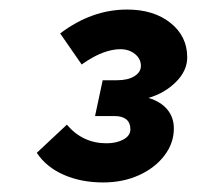

<svg xmlns="http://www.w3.org/2000/svg" viewBox="-20 -727 412 402"><path d="M196 -345Q150 -345 113.5 -361Q77 -377 57 -407L120 -466Q153 -427 203 -427Q224 -427 238.5 -435Q253 -443 253 -456Q253 -470 244.5 -477Q236 -484 220 -484H179L195 -559H225Q248 -559 261.5 -567.5Q275 -576 275 -589Q275 -604 262.5 -614Q250 -624 232 -624Q215 -624 195 -616.5Q175 -609 151 -592L106 -657Q172 -707 246 -707Q302 -707 337 -679Q372 -651 372 -607Q372 -579 348.5 -555.5Q325 -532 291 -522Q317 -514 330.5 -497.5Q344 -481 344 -458Q344 -427 324 -401Q304 -375 270.5 -360Q237 -345 196 -345Z"/></svg>

Font: Red Hat Text VF
Style: Italic
Weight: 300
Italic angle: -12°
Designer: Pentagram, MCKL
Foundry: Pentagram, MCKL
Version: Version 1.023